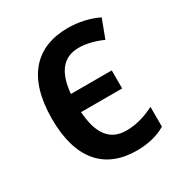

<svg xmlns="http://www.w3.org/2000/svg" viewBox="-137 -653 724 765"><g transform="rotate(-30 224.5 -270.5)"><path d="M276 10C326 10 373 -1 409 -23V-114C369 -94 328 -80 279 -80C205 -80 166 -131 159 -234H348V-317H160C169 -414 208 -461 279 -461C315 -461 354 -450 387 -435L419 -520C379 -540 329 -551 280 -551C134 -551 45 -460 45 -268C45 -80 132 10 276 10Z"/></g></svg>

Font: Noto Sans UI SemiCondensed Medium
Style: Regular
Weight: 500
Width: 4
Designer: Monotype Design Team
Foundry: Monotype Imaging Inc.
Version: Version 1.901